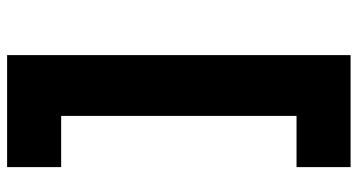

<svg xmlns="http://www.w3.org/2000/svg" viewBox="-253 -595 1006 540"><g transform="rotate(90 250.0 -325.0)"><path d="M450 158H135V-808H450V-656H306V6H450Z"/></g></svg>

Font: OA Gothic ExtraBold
Style: Regular
Weight: 800
Designer: Choi Chi-young, Lee Jaesang, Lee Juhyun, Han Dohee
Foundry: DDUNGSANG CORP.
Version: Version 1.000;Build 20210203